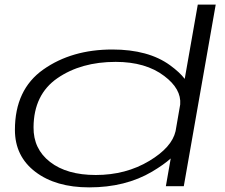

<svg xmlns="http://www.w3.org/2000/svg" viewBox="-20 -805 974 830"><path d="M697 0 718 -120Q688 -93 637.5 -63Q522.5 5 365.5 5Q221 5 132.8 -62.2Q44.5 -129.5 44.5 -243.5Q44.5 -418 167.2 -504.5Q290 -591 465.5 -591Q621.5 -591 715 -523Q757.5 -492 778.5 -464L835 -785H912.5L774.5 0ZM739 -238 759 -353.5Q764.5 -420.5 690 -476.5Q610 -537.5 480 -537.5Q330.5 -537.5 228.2 -467Q126 -396.5 125 -255Q124 -161 196.5 -104.8Q269 -48.5 394 -48.5Q524 -48.5 625.5 -109.5Q723 -168 739 -238Z"/></svg>

Font: Anybody UltraExpanded Light
Style: Italic
Weight: 300
Width: 9
Italic angle: -10°
Designer: Tyler Finck
Foundry: Etcetera Type Company
Version: Version 1.010; ttfautohint (v1.8.3) -l 8 -r 50 -G 200 -x 14 